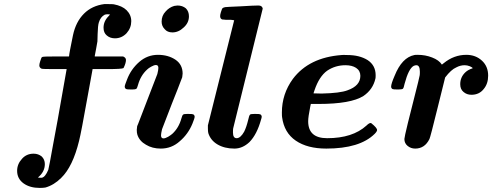

<svg xmlns="http://www.w3.org/2000/svg" viewBox="-20 -721 2444 942"><path d="M166 150 174 151H185Q202 148 217 112Q222 92 240 -9Q255 -86 263 -133Q277 -213 293 -303L307 -382H247Q188 -382 184 -384Q173 -389 173 -400Q173 -407 177 -420Q182 -435 183 -437Q185 -441 189 -442Q195 -444 256 -444H318L319 -446Q319 -456 338 -548Q352 -614 392 -654Q431 -693 492 -701H503Q534 -701 538 -700Q580 -692 601 -671Q624 -648 624 -617Q624 -584 601 -558Q577 -533 544 -533Q520 -533 504 -547Q488 -560 488 -585Q488 -617 513 -642L520 -650Q513 -650 509 -651Q500 -651 494 -649Q473 -638 465 -611Q460 -596 459 -554L458 -518L452 -484L445 -447V-444H584Q598 -438 598 -427Q598 -411 586 -387Q579 -382 505 -382H434V-380Q426 -337 411 -254Q378 -69 368 -30Q337 97 280 152Q245 187 203 199Q191 201 175 201Q127 201 96 179Q64 156 64 117Q64 84 88 58Q110 33 145 33Q168 33 185 47Q200 62 200 84Q200 122 166 150Z M788 -578Q773 -593 773 -615Q773 -644 792 -664Q810 -685 835 -692Q849 -694 851 -694Q875 -694 892 -680Q907 -665 907 -641Q907 -609 881 -586Q856 -562 826 -562Q801 -562 788 -578ZM841 -428Q876 -404 876 -360Q876 -356 874 -342L869 -329Q864 -316 851 -282Q838 -248 824 -214L775 -87Q770 -65 770 -57Q770 -42 782 -42Q791 -42 805 -50Q818 -58 825 -64Q857 -93 870 -140Q874 -156 879 -159Q882 -162 898 -162H904Q924 -162 928 -160Q935 -156 935 -148Q935 -141 924 -114Q903 -63 862 -28Q822 8 769 8Q727 8 696 -11Q664 -29 654 -60Q651 -69 651 -84Q651 -88 653 -102L658 -114Q663 -127 676.5 -162Q690 -197 703 -231L752 -358Q757 -378 757 -388Q757 -402 745 -402Q736 -402 722 -394Q709 -387 702 -380Q670 -351 657 -304Q653 -289 649 -285Q644 -282 629 -282H623Q603 -282 599 -284Q592 -288 592 -296Q592 -303 603 -330Q622 -381 663 -417Q703 -452 755 -452Q805 -452 841 -428Z M1269 -679 1124 -91Q1123 -87 1123 -71Q1123 -43 1141 -43Q1160 -43 1178 -75Q1189 -97 1198 -134Q1202 -154 1207 -159Q1211 -162 1228 -162H1233Q1253 -162 1257 -160Q1264 -156 1264 -148Q1264 -144 1261 -135Q1241 -62 1204 -24Q1170 8 1130 8Q1081 8 1046 -13Q1013 -33 1002 -68Q1000 -76 1000 -91V-106L1129 -622H1125Q1123 -622 1120 -623Q1114 -623 1110 -624H1098H1087Q1080 -624 1077 -625H1072Q1060 -628 1060 -642Q1060 -649 1064 -662Q1069 -677 1070 -679Q1076 -685 1085 -686Q1090 -687 1161 -690Q1226 -694 1248 -694Q1266 -694 1269 -679Z M1585 -43Q1710 -43 1778 -105Q1793 -120 1801 -117Q1830 -94 1830 -83Q1830 -76 1818 -64Q1745 8 1581 8Q1488 8 1431 -31Q1374 -70 1364 -146Q1363 -150 1363 -169Q1363 -260 1417 -334Q1496 -439 1656 -451Q1660 -452 1684 -451Q1744 -451 1784 -426Q1823 -400 1823 -352Q1823 -339 1822 -336Q1810 -282 1763 -250Q1701 -211 1543 -211H1505Q1505 -208 1502 -197Q1492 -147 1492 -126Q1492 -43 1585 -43ZM1727 -388Q1707 -401 1675 -401Q1625 -401 1585 -374Q1546 -346 1523 -278L1518 -263Q1531 -262 1558 -262Q1649 -264 1685 -278Q1748 -300 1748 -349Q1748 -374 1727 -388Z M1964 -39Q1964 -47 1981 -117Q2000 -193 2017 -260Q2035 -330 2039 -351Q2040 -355 2040 -369Q2040 -401 2023 -401Q2017 -401 2010 -398Q1985 -385 1965 -310Q1961 -290 1957 -286Q1953 -282 1935 -282H1930Q1910 -282 1906 -284Q1899 -288 1899 -296Q1899 -310 1916 -349Q1952 -439 2013 -451Q2016 -452 2029 -452Q2067 -452 2100 -439Q2134 -426 2148 -404L2157 -411Q2207 -452 2268 -452Q2314 -452 2345 -423Q2375 -395 2375 -350Q2375 -310 2353 -284Q2331 -256 2293 -256Q2270 -256 2254 -270Q2238 -283 2238 -308Q2238 -343 2264 -367Q2277 -379 2299 -386Q2299 -390 2285 -396Q2272 -401 2260 -401Q2238 -401 2218 -390Q2194 -380 2164 -341L2127 -192Q2091 -46 2087 -39Q2064 8 2017 8Q1996 8 1980 -5Q1964 -18 1964 -39Z"/></svg>

Font: KaTeX_Math
Style: Bold Italic
Weight: 700
Version: Version